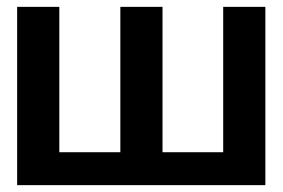

<svg xmlns="http://www.w3.org/2000/svg" viewBox="-20 -540 824 560"><path d="M153 -96H331V-520H454V-96H631V-520H754V0H30V-520H153Z"/></svg>

Font: Non Bureau Medium
Style: Regular
Weight: 500
Designer: Jona Saucedo
Foundry: Non Foundry
Version: Version 1.000; ttfautohint (v1.8.4)